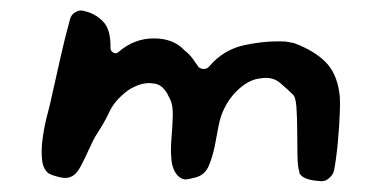

<svg xmlns="http://www.w3.org/2000/svg" viewBox="-20 -340 725 365"><path d="M625 -164Q627 -154 626 -126Q625 -98 622 -67Q619 -36 615 -16Q614 -11 611 -7Q608 -3 604 0Q597 6 586 4Q556 2 549 -11V-14Q546 -22 545.5 -43.5Q545 -65 545 -90.5Q545 -116 543.5 -136.5Q542 -157 536 -161Q528 -169 513 -182Q498 -195 475 -191Q455 -189 436 -172.5Q417 -156 406 -133Q399 -119 395.5 -100.5Q392 -82 388 -61Q384 -42 377 -25Q370 -8 353 -3Q342 0 334.5 1Q327 2 319 -5Q308 -16 306 -35.5Q304 -55 306 -77.5Q308 -100 308.5 -121.5Q309 -143 301 -156Q291 -178 274.5 -181Q258 -184 242.5 -178Q227 -172 218 -164Q197 -147 188 -127.5Q179 -108 164 -85Q158 -76 150 -58Q142 -40 133.5 -24Q125 -8 115 -4Q107 0 94 -3Q81 -6 73 -10Q62 -18 60 -36Q58 -54 61 -76.5Q64 -99 69.5 -120Q75 -141 78 -155Q86 -190 94.5 -228.5Q103 -267 113 -303Q115 -312 123.5 -317Q132 -322 140 -319Q160 -315 175.5 -299.5Q191 -284 190 -249Q190 -243 195.5 -240Q201 -237 205 -241Q235 -267 272.5 -267Q310 -267 331 -244Q340 -237 345.5 -229.5Q351 -222 355 -216Q358 -210 365.5 -209Q373 -208 378 -214Q405 -246 446 -254.5Q487 -263 523 -261Q528 -260 531.5 -259.5Q535 -259 539 -258Q577 -244 598.5 -222.5Q620 -201 625 -164Z"/></svg>

Font: Slackside One
Style: Regular
Weight: 400
Version: Version 1.000